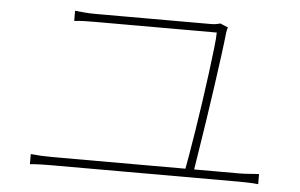

<svg xmlns="http://www.w3.org/2000/svg" viewBox="-45 -712 1089 698"><g transform="rotate(5 500.0 -363.0)"><path d="M761 -636Q759 -632 758 -627Q757 -622 756 -616Q753 -586 746 -533Q739 -480 730 -416.5Q721 -353 711.5 -290.5Q702 -228 694 -178Q686 -128 682 -102H650Q654 -123 661 -163.5Q668 -204 676 -255Q684 -306 692 -361Q700 -416 706.5 -466.5Q713 -517 717.5 -556Q722 -595 722 -614Q693 -614 642.5 -614Q592 -614 533.5 -614Q475 -614 420.5 -614Q366 -614 327.5 -614Q289 -614 280 -614Q255 -614 238.5 -613.5Q222 -613 202 -611V-648Q222 -646 238.5 -644.5Q255 -643 279 -643Q287 -643 315 -643Q343 -643 384 -643Q425 -643 471.5 -643Q518 -643 563 -643Q608 -643 644.5 -643Q681 -643 701 -643Q708 -643 714 -644Q720 -645 724.5 -646Q729 -647 732 -648ZM87 -115Q107 -113 126 -112Q145 -111 164 -111H847Q866 -111 883.5 -112.5Q901 -114 920 -115V-78Q901 -80 880.5 -80.5Q860 -81 847 -81H164Q145 -81 126.5 -80.5Q108 -80 87 -78Z"/></g></svg>

Font: Noto Sans JP
Style: Regular
Weight: 100
Designer: Ryoko NISHIZUKA 西塚涼子 (kana, bopomofo & ideographs); Paul D. Hunt (Latin, Greek & Cyrillic); Sandoll Communications 산돌커뮤니
Foundry: Adobe
Version: Version 2.004;hotconv 1.0.118;makeotfexe 2.5.65603